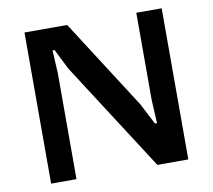

<svg xmlns="http://www.w3.org/2000/svg" viewBox="-79 -805 992 895"><g transform="rotate(-10 417.0 -357.5)"><path d="M92.3 0V-715.3H294.4L565.9 -292L617.7 -191.9H627.4L621.6 -304.7V-715.3H741.7V0H595.2L264.2 -514.2L216.3 -610.4H206.5L212.4 -502.4V0Z"/></g></svg>

Font: Proza Libre
Style: SemiBold
Weight: 600
Designer: Jasper de Waard
Foundry: Jasper de Waard
Version: Version 1.000; ttfautohint (v1.4.1.8-43bc) -l 8 -r 50 -G 200